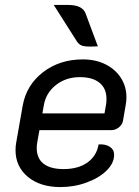

<svg xmlns="http://www.w3.org/2000/svg" viewBox="-20 -750 563 779"><path d="M43 -141Q43 -157 46 -173L72 -321Q87 -405 154.5 -457Q222 -509 316 -509Q368 -509 408 -489Q448 -469 470.5 -434Q493 -399 493 -355Q493 -339 490 -324L479 -260Q476 -244 462 -233Q448 -222 432 -222H140L132 -177Q129 -162 129 -150Q129 -107 157 -85.5Q185 -64 238 -64Q297 -64 334.5 -90.5Q372 -117 380 -164Q408 -166 425.5 -154.5Q443 -143 443 -122Q443 -88 412.5 -58Q382 -28 331.5 -9.5Q281 9 225 9Q143 9 93 -32.5Q43 -74 43 -141ZM404 -290 410 -324Q412 -333 412 -349Q412 -391 384 -414Q356 -437 304 -437Q248 -437 207.5 -405.5Q167 -374 158 -324L152 -290ZM347 -561Q322 -561 311 -565.5Q300 -570 292 -582L198 -730H256Q314 -730 327 -696L377 -562Q365 -561 347 -561Z"/></svg>

Font: K2D
Style: Italic
Weight: 400
Italic angle: -10°
Designer: Katatrad Aksorn Co.,Ltd.
Foundry: Cadson Demak Co.,Ltd.
Version: Version 1.000; ttfautohint (v1.6)